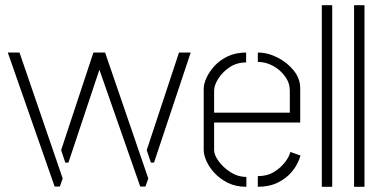

<svg xmlns="http://www.w3.org/2000/svg" viewBox="-20 -718 1463 738"><path d="M519 -1 339 -516H384L550 -32L539 -1ZM190 -1 10 -516H55L221 -32L210 -1ZM231 -93 215 -141 339 -516H384L243 -93ZM560 -93 544 -141 668 -516H713L572 -93Z M927 0Q887 0 856.5 -15Q826 -30 805 -52.5Q784 -75 773.5 -99Q763 -123 763 -141V-377Q763 -395 773.5 -418.5Q784 -442 804.5 -464.5Q825 -487 855.5 -501.5Q886 -516 926 -516V-478Q890 -478 862.5 -459.5Q835 -441 819 -415.5Q803 -390 803 -369V-285H1094V-369Q1094 -399 1076 -424Q1058 -449 1030 -464.5Q1002 -480 971 -480V-516Q1009 -516 1046.5 -497Q1084 -478 1109 -447Q1134 -416 1134 -378V-247H803V-141Q803 -123 820 -99Q837 -75 865.5 -56.5Q894 -38 927 -38ZM971 0V-41Q1007 -41 1033 -57Q1059 -73 1075.5 -94.5Q1092 -116 1096 -134L1135 -120Q1126 -88 1104 -60.5Q1082 -33 1048.5 -16.5Q1015 0 971 0Z M1217 0V-698H1257V0Z M1341 0V-698H1381V0Z"/></svg>

Font: Stick No Bills ExtraLight ExtraLight
Style: Regular
Weight: 250
Version: Version 2.000